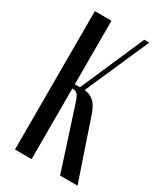

<svg xmlns="http://www.w3.org/2000/svg" viewBox="-178 -770 716 840"><g transform="rotate(30 180.0 -350.5)"><path d="M272 -1 171 -313Q162 -341 153 -349.5Q144 -358 130 -358H128V-1H44V-700H128V-379H154L294 -700H319L178 -379Q206 -376 226 -358Q246 -340 260 -296L360 -1Z"/></g></svg>

Font: Moniqa SemBd Narrow Heading
Style: Regular
Weight: 600
Width: 4
Designer: Rajesh Rajput
Foundry: Rajesh Rajput
Version: Version 1.000